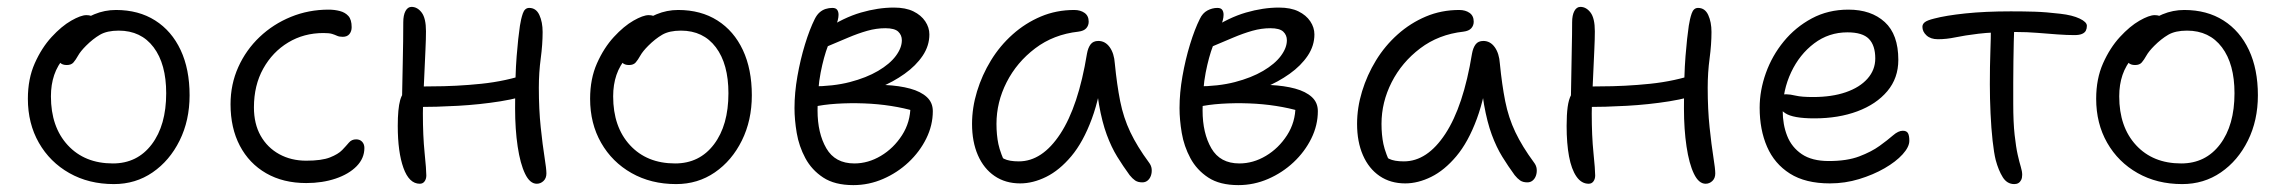

<svg xmlns="http://www.w3.org/2000/svg" viewBox="-20 -523 6643 558"><path d="M311 12Q238 12 181.5 -20Q125 -52 93 -108Q61 -164 61 -236Q61 -294 81 -339Q101 -384 130 -415.5Q159 -447 187 -463Q215 -479 231 -479Q239 -479 244.5 -477Q250 -475 253 -470.5Q256 -466 256 -458Q256 -442 250 -430Q244 -418 224 -405Q189 -382 168 -357.5Q147 -333 137.5 -305Q128 -277 128 -243Q128 -154 177 -101Q226 -48 308 -48Q379 -48 421 -103.5Q463 -159 463 -252Q463 -337 426.5 -385.5Q390 -434 325 -434Q291 -434 270.5 -422Q250 -410 230 -390Q214 -374 207 -361.5Q200 -349 193.5 -341.5Q187 -334 174 -334Q161 -334 154.5 -341Q148 -348 148 -363Q148 -383 162 -406Q176 -429 200 -449Q224 -469 254 -481.5Q284 -494 317 -494Q383 -494 431 -463.5Q479 -433 505 -377.5Q531 -322 531 -246Q531 -173 502 -114.5Q473 -56 423.5 -22Q374 12 311 12Z M870 9Q803 9 753.5 -19.5Q704 -48 677 -99.5Q650 -151 650 -220Q650 -278 672.5 -328Q695 -378 734.5 -415.5Q774 -453 825.5 -474Q877 -495 935 -495Q952 -495 967.5 -491Q983 -487 992.5 -476.5Q1002 -466 1002 -444Q1002 -432 995.5 -424Q989 -416 976 -416Q966 -416 959.5 -419Q953 -422 945 -424.5Q937 -427 920 -427Q863 -427 817.5 -399.5Q772 -372 745 -323.5Q718 -275 718 -211Q718 -163 737.5 -128.5Q757 -94 791.5 -75Q826 -56 870 -56Q915 -56 939 -65.5Q963 -75 974.5 -87Q986 -99 994 -108.5Q1002 -118 1015 -118Q1026 -118 1032.5 -111Q1039 -104 1039 -93Q1039 -63 1016.5 -40Q994 -17 955.5 -4Q917 9 870 9Z M1200 11Q1169 11 1152.5 -35Q1136 -81 1136 -157Q1136 -207 1143 -232Q1150 -257 1168 -266Q1177 -271 1193 -271.5Q1209 -272 1233 -272Q1306 -272 1378.5 -279.5Q1451 -287 1515 -309L1542 -257Q1494 -238 1434 -228.5Q1374 -219 1311 -215.5Q1248 -212 1190 -212L1148 -215Q1149 -274 1150.5 -340.5Q1152 -407 1152 -458Q1152 -479 1158.5 -491Q1165 -503 1176 -503Q1193 -503 1205.5 -486.5Q1218 -470 1218 -432Q1218 -410 1216.5 -378.5Q1215 -347 1213.5 -312Q1212 -277 1210.5 -245.5Q1209 -214 1209 -193Q1209 -128 1214 -79Q1219 -30 1219 -13Q1219 -3 1214 4Q1209 11 1200 11ZM1540 11Q1520 11 1506 -18Q1492 -47 1484.5 -97Q1477 -147 1477 -208Q1477 -304 1481.5 -359.5Q1486 -415 1491 -448Q1494 -468 1499.5 -484Q1505 -500 1518 -500Q1538 -500 1547.5 -479.5Q1557 -459 1557 -430Q1557 -394 1551.5 -353Q1546 -312 1546 -268Q1546 -205 1551.5 -153Q1557 -101 1562.5 -66.5Q1568 -32 1568 -19Q1568 -5 1559.5 3Q1551 11 1540 11Z M1945 12Q1872 12 1815.5 -20Q1759 -52 1727 -108Q1695 -164 1695 -236Q1695 -294 1715 -339Q1735 -384 1764 -415.5Q1793 -447 1821 -463Q1849 -479 1865 -479Q1873 -479 1878.5 -477Q1884 -475 1887 -470.5Q1890 -466 1890 -458Q1890 -442 1884 -430Q1878 -418 1858 -405Q1823 -382 1802 -357.5Q1781 -333 1771.5 -305Q1762 -277 1762 -243Q1762 -154 1811 -101Q1860 -48 1942 -48Q2013 -48 2055 -103.5Q2097 -159 2097 -252Q2097 -337 2060.5 -385.5Q2024 -434 1959 -434Q1925 -434 1904.5 -422Q1884 -410 1864 -390Q1848 -374 1841 -361.5Q1834 -349 1827.5 -341.5Q1821 -334 1808 -334Q1795 -334 1788.5 -341Q1782 -348 1782 -363Q1782 -383 1796 -406Q1810 -429 1834 -449Q1858 -469 1888 -481.5Q1918 -494 1951 -494Q2017 -494 2065 -463.5Q2113 -433 2139 -377.5Q2165 -322 2165 -246Q2165 -173 2136 -114.5Q2107 -56 2057.5 -22Q2008 12 1945 12Z M2460 15Q2406 15 2372.5 -7Q2339 -29 2320.5 -63.5Q2302 -98 2295.5 -136.5Q2289 -175 2289 -209Q2289 -253 2297.5 -301.5Q2306 -350 2319.5 -394Q2333 -438 2348 -468Q2354 -480 2362 -487Q2370 -494 2379.5 -497Q2389 -500 2399 -500Q2409 -500 2413 -494.5Q2417 -489 2417 -480Q2417 -466 2408 -444.5Q2399 -423 2386.5 -390.5Q2374 -358 2365 -312Q2356 -266 2356 -202Q2356 -136 2381.5 -92Q2407 -48 2463 -48Q2503 -48 2540 -70Q2577 -92 2601.5 -130Q2626 -168 2626 -215L2638 -200Q2608 -209 2570 -215Q2532 -221 2491 -222.5Q2450 -224 2411 -221.5Q2372 -219 2342 -212L2340 -272Q2402 -272 2450 -284.5Q2498 -297 2532 -317Q2566 -337 2583.5 -360.5Q2601 -384 2601 -406Q2601 -421 2590.5 -431Q2580 -441 2553 -441Q2527 -441 2500.5 -433.5Q2474 -426 2444.5 -413.5Q2415 -401 2377 -385Q2365 -380 2354.5 -385.5Q2344 -391 2345 -400Q2346 -411 2358 -421Q2370 -431 2379 -437Q2432 -472 2482 -486.5Q2532 -501 2578 -501Q2612 -501 2634.5 -490Q2657 -479 2669 -461Q2681 -443 2681 -423Q2681 -390 2661.5 -361Q2642 -332 2609 -308.5Q2576 -285 2537 -269Q2498 -253 2459 -247L2460 -275Q2510 -278 2552 -276Q2594 -274 2625 -265.5Q2656 -257 2673.5 -241Q2691 -225 2691 -200Q2691 -159 2672 -120.5Q2653 -82 2620.5 -51.5Q2588 -21 2546.5 -3Q2505 15 2460 15Z M2945 10Q2902 10 2870.5 -11.5Q2839 -33 2822 -72Q2805 -111 2805 -163Q2805 -210 2819.5 -257.5Q2834 -305 2860 -347.5Q2886 -390 2923 -423Q2960 -456 3005 -475Q3050 -494 3102 -494Q3120 -494 3132 -485.5Q3144 -477 3144 -460Q3144 -449 3137 -441Q3130 -433 3114 -431Q3042 -423 2988.5 -382.5Q2935 -342 2905.5 -284Q2876 -226 2876 -163Q2876 -131 2881.5 -104.5Q2887 -78 2907 -36L2861 -93Q2883 -69 2898 -61.5Q2913 -54 2941 -54Q3009 -54 3061.5 -134Q3114 -214 3139 -367Q3142 -384 3149.5 -394Q3157 -404 3172 -404Q3192 -404 3205 -386Q3218 -368 3220 -338Q3226 -277 3235.5 -229Q3245 -181 3265 -139Q3285 -97 3319 -51Q3326 -42 3327 -32Q3328 -22 3325 -13Q3322 -4 3315.5 1.5Q3309 7 3300 7Q3287 7 3279 1.5Q3271 -4 3263 -14Q3244 -40 3227 -67.5Q3210 -95 3196.5 -131.5Q3183 -168 3174 -219Q3165 -270 3163 -342L3189 -341Q3178 -245 3153 -177.5Q3128 -110 3093.5 -69Q3059 -28 3020.5 -9Q2982 10 2945 10Z M3579 15Q3525 15 3491.5 -7Q3458 -29 3439.5 -63.5Q3421 -98 3414.5 -136.5Q3408 -175 3408 -209Q3408 -253 3416.5 -301.5Q3425 -350 3438.5 -394Q3452 -438 3467 -468Q3475 -485 3489 -492.5Q3503 -500 3518 -500Q3528 -500 3532 -494.5Q3536 -489 3536 -480Q3536 -466 3527 -444.5Q3518 -423 3505.5 -390.5Q3493 -358 3484 -312Q3475 -266 3475 -202Q3475 -136 3500.5 -92Q3526 -48 3582 -48Q3622 -48 3659 -70Q3696 -92 3720.5 -130Q3745 -168 3745 -215L3757 -200Q3727 -209 3689 -215Q3651 -221 3610 -222.5Q3569 -224 3530 -221.5Q3491 -219 3461 -212L3459 -272Q3521 -272 3569 -284.5Q3617 -297 3651 -317Q3685 -337 3702.5 -360.5Q3720 -384 3720 -406Q3720 -421 3709.5 -431Q3699 -441 3672 -441Q3646 -441 3619.5 -433.5Q3593 -426 3563.5 -413.5Q3534 -401 3496 -385Q3484 -380 3473.5 -385.5Q3463 -391 3464 -400Q3465 -411 3477 -421Q3489 -431 3498 -437Q3551 -472 3601 -486.5Q3651 -501 3697 -501Q3731 -501 3753.5 -490Q3776 -479 3788 -461Q3800 -443 3800 -423Q3800 -390 3780.5 -361Q3761 -332 3728 -308.5Q3695 -285 3656 -269Q3617 -253 3578 -247L3579 -275Q3629 -278 3671 -276Q3713 -274 3744 -265.5Q3775 -257 3792.5 -241Q3810 -225 3810 -200Q3810 -159 3791 -120.5Q3772 -82 3739.5 -51.5Q3707 -21 3665.5 -3Q3624 15 3579 15Z M4064 10Q4021 10 3989.5 -11.5Q3958 -33 3941 -72Q3924 -111 3924 -163Q3924 -210 3938.5 -257.5Q3953 -305 3979 -347.5Q4005 -390 4042 -423Q4079 -456 4124 -475Q4169 -494 4221 -494Q4239 -494 4251 -485.5Q4263 -477 4263 -460Q4263 -449 4256 -441Q4249 -433 4233 -431Q4161 -423 4107.5 -382.5Q4054 -342 4024.5 -284Q3995 -226 3995 -163Q3995 -131 4000.5 -104.5Q4006 -78 4026 -36L3980 -93Q4002 -69 4017 -61.5Q4032 -54 4060 -54Q4128 -54 4180.5 -134Q4233 -214 4258 -367Q4261 -384 4268.5 -394Q4276 -404 4291 -404Q4311 -404 4324 -386Q4337 -368 4339 -338Q4345 -277 4354.5 -229Q4364 -181 4384 -139Q4404 -97 4438 -51Q4445 -42 4446 -32Q4447 -22 4444 -13Q4441 -4 4434.5 1.5Q4428 7 4419 7Q4406 7 4398 1.5Q4390 -4 4382 -14Q4363 -40 4346 -67.5Q4329 -95 4315.5 -131.5Q4302 -168 4293 -219Q4284 -270 4282 -342L4308 -341Q4297 -245 4272 -177.5Q4247 -110 4212.5 -69Q4178 -28 4139.5 -9Q4101 10 4064 10Z M4597 11Q4576 11 4561.5 -10Q4547 -31 4540 -68.5Q4533 -106 4533 -157Q4533 -190 4536 -212Q4539 -234 4546 -247Q4553 -260 4565 -266Q4574 -271 4590 -271.5Q4606 -272 4630 -272Q4703 -272 4775.5 -279.5Q4848 -287 4912 -309L4939 -257Q4891 -238 4831 -228.5Q4771 -219 4708 -215.5Q4645 -212 4587 -212L4545 -215Q4546 -254 4546.5 -297.5Q4547 -341 4548 -382.5Q4549 -424 4549 -458Q4549 -479 4555.5 -491Q4562 -503 4573 -503Q4590 -503 4602.5 -486.5Q4615 -470 4615 -432Q4615 -410 4613.5 -378.5Q4612 -347 4610.5 -312Q4609 -277 4607.5 -245.5Q4606 -214 4606 -193Q4606 -128 4611 -79Q4616 -30 4616 -13Q4616 -3 4611 4Q4606 11 4597 11ZM4937 11Q4917 11 4903 -18Q4889 -47 4881.5 -97Q4874 -147 4874 -208Q4874 -304 4878.5 -359.5Q4883 -415 4888 -448Q4891 -468 4896.5 -484Q4902 -500 4915 -500Q4935 -500 4944.5 -479.5Q4954 -459 4954 -430Q4954 -394 4948.5 -353Q4943 -312 4943 -268Q4943 -205 4948.5 -153Q4954 -101 4959.5 -66.5Q4965 -32 4965 -19Q4965 -5 4956.5 3Q4948 11 4937 11Z M5298 10Q5227 10 5182 -18.5Q5137 -47 5115.5 -96.5Q5094 -146 5094 -210Q5094 -260 5112 -310.5Q5130 -361 5164 -402.5Q5198 -444 5245.5 -469.5Q5293 -495 5352 -495Q5418 -495 5457.5 -459Q5497 -423 5497 -349Q5497 -296 5465 -258Q5433 -220 5378 -199.5Q5323 -179 5253 -179Q5191 -179 5168.5 -194Q5146 -209 5146 -227Q5146 -238 5151.5 -243.5Q5157 -249 5171 -249Q5182 -249 5199 -245Q5216 -241 5249 -241Q5304 -241 5344.5 -255Q5385 -269 5407.5 -294.5Q5430 -320 5430 -353Q5430 -391 5411.5 -410Q5393 -429 5349 -429Q5295 -429 5252.5 -397Q5210 -365 5185.5 -313Q5161 -261 5161 -201Q5161 -161 5174 -128Q5187 -95 5216.5 -75Q5246 -55 5295 -55Q5348 -55 5383.5 -68.5Q5419 -82 5442.5 -99Q5466 -116 5481.5 -129.5Q5497 -143 5510 -143Q5521 -143 5525 -136Q5529 -129 5529 -114Q5529 -96 5509.5 -74.5Q5490 -53 5457 -34Q5424 -15 5383 -2.5Q5342 10 5298 10Z M5612 -409Q5591 -409 5579 -420Q5567 -431 5567 -445Q5567 -453 5574 -458.5Q5581 -464 5601 -469Q5635 -478 5692 -484Q5749 -490 5824 -490Q5861 -490 5893.5 -489Q5926 -488 5968 -483Q6003 -479 6024 -469Q6045 -459 6045 -448Q6045 -440 6042 -434Q6039 -428 6031 -424.5Q6023 -421 6009 -421Q5987 -421 5959.5 -423Q5932 -425 5901.5 -427.5Q5871 -430 5839 -430Q5771 -430 5730 -425Q5689 -420 5663 -414.5Q5637 -409 5612 -409ZM5834 12Q5813 12 5800.5 -8Q5788 -28 5780 -58Q5775 -78 5771 -114Q5767 -150 5765 -193.5Q5763 -237 5763 -278Q5763 -331 5764.5 -372.5Q5766 -414 5766 -442L5834 -447Q5833 -427 5832.5 -401Q5832 -375 5831.5 -345Q5831 -315 5831 -283.5Q5831 -252 5831 -222Q5831 -167 5835 -131Q5839 -95 5844 -73Q5849 -51 5853 -38Q5857 -25 5857 -15Q5857 -6 5854 0Q5851 6 5846 9Q5841 12 5834 12Z M6322 12Q6249 12 6192.5 -20Q6136 -52 6104 -108Q6072 -164 6072 -236Q6072 -294 6092 -339Q6112 -384 6141 -415.5Q6170 -447 6198 -463Q6226 -479 6242 -479Q6250 -479 6255.5 -477Q6261 -475 6264 -470.5Q6267 -466 6267 -458Q6267 -442 6261 -430Q6255 -418 6235 -405Q6200 -382 6179 -357.5Q6158 -333 6148.5 -305Q6139 -277 6139 -243Q6139 -154 6188 -101Q6237 -48 6319 -48Q6390 -48 6432 -103.5Q6474 -159 6474 -252Q6474 -337 6437.5 -385.5Q6401 -434 6336 -434Q6302 -434 6281.5 -422Q6261 -410 6241 -390Q6225 -374 6218 -361.5Q6211 -349 6204.5 -341.5Q6198 -334 6185 -334Q6172 -334 6165.5 -341Q6159 -348 6159 -363Q6159 -383 6173 -406Q6187 -429 6211 -449Q6235 -469 6265 -481.5Q6295 -494 6328 -494Q6394 -494 6442 -463.5Q6490 -433 6516 -377.5Q6542 -322 6542 -246Q6542 -173 6513 -114.5Q6484 -56 6434.5 -22Q6385 12 6322 12Z"/></svg>

Font: Shantell Sans Light
Style: Regular
Weight: 300
Designer: Stephen Nixon, Anya Danilova, Shantell Martin
Foundry: Arrow Type
Version: Version 1.011;[c5ecc13dd]